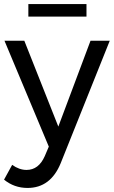

<svg xmlns="http://www.w3.org/2000/svg" viewBox="-24 -730 562 948"><path d="M116 -710H403V-648H116ZM276 75Q226 198 112 198Q46 198 -4 157L36 84Q71 109 107 109Q167 109 197 41L217 -6L-2 -529H96L264 -105L423 -529H518Z"/></svg>

Font: Montserrat arm
Style: Regular
Weight: 400
Designer: Julieta Ulanovsky
Foundry: Julieta Ulanovsky
Version: Version 6.000;PS 006.000;hotconv 1.0.88;makeotf.lib2.5.64775